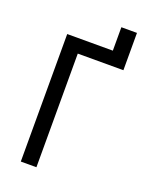

<svg xmlns="http://www.w3.org/2000/svg" viewBox="-159 -955 819 1040"><g transform="rotate(20 250.0 -435.0)"><path d="M93 0V-735H356V-870H446V-655H183V0Z"/></g></svg>

Font: Iosevka SS10 Medium
Style: Regular
Weight: 500
Monospace: yes
Designer: Belleve Invis
Foundry: Belleve Invis
Version: Version 28.0.6; ttfautohint (v1.8.4)